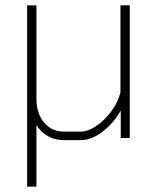

<svg xmlns="http://www.w3.org/2000/svg" viewBox="-20 -519 596 722"><path d="M468 -499V0H434V-103Q406 -54 364.5 -23Q323 8 284 8H221Q187 8 159.5 -7.5Q132 -23 117 -49V183H82V-499H117V-148Q117 -93 145.5 -58.5Q174 -24 221 -24H283Q311 -24 342.5 -45.5Q374 -67 399 -101Q424 -135 433 -172V-499Z"/></svg>

Font: Bai Jamjuree ExtraLight
Style: Regular
Weight: 275
Designer: Katatrad Aksorn Co.,Ltd.
Foundry: Cadson Demak Co.,Ltd.
Version: Version 1.000; ttfautohint (v1.6)